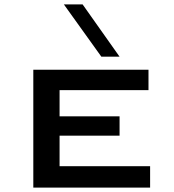

<svg xmlns="http://www.w3.org/2000/svg" viewBox="-20 -855 792 875"><path d="M441.9 -596.7 271 -835H356.4L524.9 -596.7ZM664.1 0H131.8V-537.1H656.7V-444.3H251.5V-324.7H524.9V-236.8H251.5V-97.7H664.1Z"/></svg>

Font: Squarish Sans CT
Style: RegularSC
Weight: 400
Version: Version 0.9